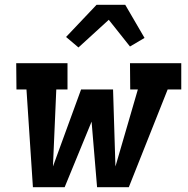

<svg xmlns="http://www.w3.org/2000/svg" viewBox="-20 -785 790 805"><path d="M118 0 91 -410H49L48 -520H263V-410H216L202 -87L320 -410H454L464 -87L558 -410H526L525 -520H740V-410H683L520 0H387L364 -275L251 0ZM309 -586 257 -630 385 -765H505L586 -626L525 -590L436 -702Z"/></svg>

Font: Iosevka Etoile Extrabold
Style: Italic
Weight: 800
Italic angle: -9°
Designer: Belleve Invis
Foundry: Belleve Invis
Version: Version 22.1.2; ttfautohint (v1.8.4)